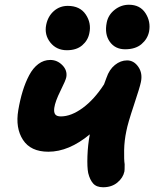

<svg xmlns="http://www.w3.org/2000/svg" viewBox="-20 -789 651 810"><path d="M507.8 -581.1Q465.8 -581.1 443.1 -613Q420.4 -645 430.2 -693.8Q436.5 -726.1 463.6 -747.6Q490.7 -769 523.9 -769Q570.8 -769 593.8 -733.4Q616.7 -697.8 608.9 -655.8Q602.5 -624.5 576.9 -602.8Q551.3 -581.1 507.8 -581.1ZM262.2 -577.1Q218.3 -577.1 192.4 -609.6Q166.5 -642.1 174.8 -684.1Q182.1 -720.2 207 -742.2Q231.9 -764.2 266.1 -764.2Q317.4 -764.2 341.8 -727.8Q366.2 -691.4 356.9 -648.9Q351.1 -618.7 326.9 -597.9Q302.7 -577.1 262.2 -577.1ZM184.1 -148.9Q109.4 -148.9 76.9 -199Q44.4 -249 57.1 -324.2Q64.5 -367.7 75.7 -404.3Q86.9 -440.9 103 -471.4Q119.1 -502 141.8 -519Q164.6 -536.1 191.9 -536.1Q221.2 -536.1 242.9 -514.2Q264.6 -492.2 259.8 -463.9Q257.3 -450.2 235.1 -405.8Q212.9 -361.3 209 -334Q206.5 -315.4 212.9 -306.6Q219.2 -297.9 236.8 -297.9Q280.3 -297.9 329.1 -333.7Q377.9 -369.6 418.9 -433.1Q426.3 -453.6 429.2 -460.9Q440.9 -495.6 464.8 -514.9Q488.8 -534.2 516.1 -534.2Q544.9 -534.2 563.7 -506.8Q582.5 -479.5 574.2 -441.9Q570.3 -421.9 544.7 -345Q519 -268.1 513.2 -236.8Q504.4 -195.8 503.7 -155.3Q502.9 -114.7 505.9 -96.2Q505.9 -69.3 504.9 -65.9Q499.5 -39.1 475.3 -19Q451.2 1 415 1Q387.2 1 373 -14.9Q358.9 -30.8 352.1 -59.1Q347.2 -83 348.9 -130.9Q350.6 -178.7 358.9 -222.2Q270.5 -148.9 184.1 -148.9Z"/></svg>

Font: Shantell Sans Bouncy
Style: Bold Italic
Weight: 700
Italic angle: -11.31°
Designer: Stephen Nixon, Anya Danilova, Shantell Martin
Foundry: Arrow Type
Version: Version 1.006;[9816181b4]